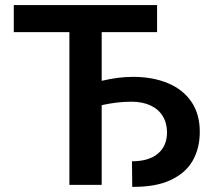

<svg xmlns="http://www.w3.org/2000/svg" viewBox="-20 -727 845 755"><path d="M597.7 -600.6H379.9V-409.2Q446.3 -424.8 502 -424.8Q580.6 -424.8 639.9 -400.1Q699.2 -375.5 732.4 -327.1Q765.6 -278.8 765.6 -209Q765.6 -144 737.8 -95.2Q710 -46.4 650.6 -18.8Q591.3 8.8 500 7.8L499 -92.8Q564.9 -92.8 600.8 -122.8Q636.7 -152.8 636.7 -206.1Q636.7 -243.2 619.9 -270.5Q603 -297.9 571.5 -312.5Q540 -327.1 497.1 -327.1Q441.4 -327.1 379.9 -313.5V0H252.9V-600.6H34.2V-707H597.7Z"/></svg>

Font: Pretendard JP SemiBold
Style: Regular
Weight: 600
Designer: Base glyphs from Inter by Rasmus Andersson; Hangeul glyphs from Noto Sans CJK(Source Han Sans) by Jang Soo-young and Kan
Foundry: Kil Hyung-jin
Version: Version 1.309